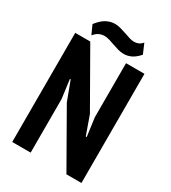

<svg xmlns="http://www.w3.org/2000/svg" viewBox="-207 -964 955 1074"><g transform="rotate(30 270.0 -427.5)"><path d="M199 -344 153 -467H148L164 -346V0H45V-705H142L343 -353L386 -232H392L376 -351V-700H495V5H398ZM104 -796Q133 -833 160 -846.5Q187 -860 213 -860Q232 -860 251 -854.5Q270 -849 288 -843Q306 -837 322.5 -831.5Q339 -826 355 -826Q369 -826 382 -831.5Q395 -837 407 -851L434 -788Q408 -759 384.5 -748.5Q361 -738 338 -738Q319 -738 300.5 -743.5Q282 -749 264.5 -755Q247 -761 230 -766.5Q213 -772 196 -772Q179 -772 163 -765Q147 -758 130 -738Z"/></g></svg>

Font: PT Sans Narrow
Style: Bold
Weight: 700
Width: 3
Designer: A.Korolkova, O.Umpeleva, V.Yefimov
Foundry: ParaType Ltd
Version: Version 2.003W OFL